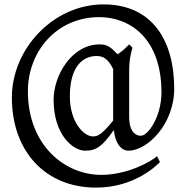

<svg xmlns="http://www.w3.org/2000/svg" viewBox="-20 -671 847 874"><path d="M403 -50C361 -50 298 -116 298 -232C298 -385 371 -416 419 -416C449 -416 471 -405 495 -357V-122C441 -55 422 -50 403 -50ZM451 -651C223 -651 34 -449 34 -227C34 18 187 183 417 183C592 183 692 83 708 67L695 40C660 70 555 125 441 125C275 125 107 -9 107 -256C107 -436 237 -593 432 -593C569 -593 715 -499 715 -250C715 -142 655 -53 621 -53C600 -53 568 -68 568 -139V-353C568 -404 580 -444 583 -454L568 -469C544 -444 527 -431 515 -424C486 -455 469 -469 434 -469C306 -469 224 -327 224 -217C224 -60 310 15 368 15C420 15 447 -7 498 -79C507 -7 538 15 565 15C648 15 773 -102 773 -268C773 -484 675 -651 451 -651Z"/></svg>

Font: Temporarium
Style: Regular
Weight: 400
Version: Version 1.1